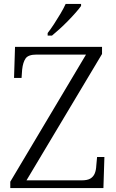

<svg xmlns="http://www.w3.org/2000/svg" viewBox="-20 -951 589 971"><path d="M32 0V-32L415 -675H165Q123 -675 109.5 -655.5Q96 -636 92 -599L89 -557H51L56 -714H496V-678L114 -39H394Q422 -39 437 -48Q452 -57 459 -73.5Q466 -90 467 -114L471 -157H508L503 0ZM221 -784Q236 -803 253 -829Q270 -855 286 -882Q302 -909 312 -931H390V-921Q381 -908 363.5 -888Q346 -868 324.5 -846Q303 -824 281.5 -804.5Q260 -785 243 -771H221Z"/></svg>

Font: Noto Serif Khmer Light
Style: Regular
Weight: 300
Version: Version 2.003